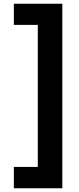

<svg xmlns="http://www.w3.org/2000/svg" viewBox="-20 -831 420 1026"><path d="M313 175H54V61H182V-698H54V-811H313Z"/></svg>

Font: DM Sans 17pt ExtraBold
Style: Regular
Weight: 800
Version: Version 4.004;gftools[0.9.30]